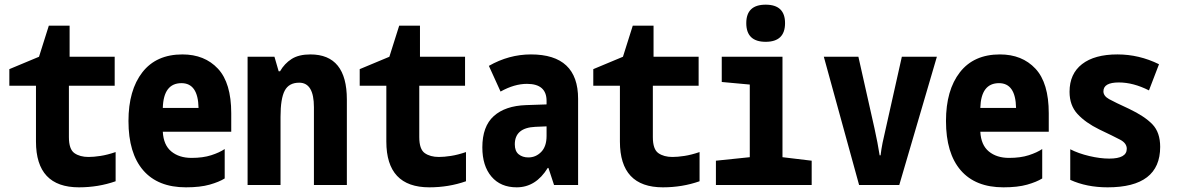

<svg xmlns="http://www.w3.org/2000/svg" viewBox="-20 -792 5040 822"><path d="M475 -16V-141Q440 -129 410.5 -124.5Q381 -120 359 -120Q322 -120 298.5 -136.5Q275 -153 275 -205V-425H471V-549H278V-682H189L147 -549L20 -496V-425H134V-186Q134 10 318 10Q401 10 475 -16Z M942 -28V-154Q920 -139 884.5 -127.5Q849 -116 800 -116Q747 -116 713.5 -143.5Q680 -171 677 -228H970V-307Q970 -437 913 -498Q856 -559 761 -559Q649 -559 589.5 -482.5Q530 -406 530 -274Q530 -136 593 -63Q656 10 776 10Q837 10 877.5 -1.5Q918 -13 942 -28ZM757 -436Q828 -436 830 -330H677Q680 -436 757 -436Z M1181 0V-292Q1181 -370 1199 -404Q1217 -438 1261 -438Q1324 -438 1324 -333V0H1465V-366Q1465 -559 1309 -559Q1259 -559 1228.5 -539.5Q1198 -520 1179 -487H1173L1155 -549H1040V0Z M1975 -16V-141Q1940 -129 1910.5 -124.5Q1881 -120 1859 -120Q1822 -120 1798.5 -136.5Q1775 -153 1775 -205V-425H1971V-549H1778V-682H1689L1647 -549L1520 -496V-425H1634V-186Q1634 10 1818 10Q1901 10 1975 -16Z M2184 -174Q2184 -245 2272 -249L2320 -251V-210Q2320 -165 2297 -141.5Q2274 -118 2242 -118Q2217 -118 2200.5 -131.5Q2184 -145 2184 -174ZM2325 -73H2328L2352 0H2455V-369Q2455 -559 2253 -559Q2159 -559 2073 -510L2123 -400Q2182 -433 2236 -433Q2320 -433 2320 -360V-345L2232 -342Q2143 -339 2094 -295Q2045 -251 2045 -161Q2045 -82 2084 -36Q2123 10 2192 10Q2274 10 2325 -73Z M2975 -16V-141Q2940 -129 2910.5 -124.5Q2881 -120 2859 -120Q2822 -120 2798.5 -136.5Q2775 -153 2775 -205V-425H2971V-549H2778V-682H2689L2647 -549L2520 -496V-425H2634V-186Q2634 10 2818 10Q2901 10 2975 -16Z M3341 -693Q3341 -772 3258 -772Q3175 -772 3175 -693Q3175 -613 3258 -613Q3341 -613 3341 -693ZM3455 0V-104L3330 -119V-549H3070V-441L3190 -430V-119L3045 -104V0Z M3830 0 3991 -549H3841L3772 -241Q3764 -208 3758.5 -180.5Q3753 -153 3750 -127H3746Q3742 -153 3736.5 -181.5Q3731 -210 3724 -242L3655 -549H3507L3658 0Z M4442 -28V-154Q4420 -139 4384.5 -127.5Q4349 -116 4300 -116Q4247 -116 4213.5 -143.5Q4180 -171 4177 -228H4470V-307Q4470 -437 4413 -498Q4356 -559 4261 -559Q4149 -559 4089.5 -482.5Q4030 -406 4030 -274Q4030 -136 4093 -63Q4156 10 4276 10Q4337 10 4377.5 -1.5Q4418 -13 4442 -28ZM4257 -436Q4328 -436 4330 -330H4177Q4180 -436 4257 -436Z M4947 -163Q4947 -225 4914 -259.5Q4881 -294 4814 -326Q4753 -354 4728.5 -367.5Q4704 -381 4704 -401Q4704 -439 4770 -439Q4832 -439 4899 -405L4942 -517Q4857 -559 4764 -559Q4666 -559 4612.5 -517.5Q4559 -476 4559 -399Q4559 -341 4593 -304Q4627 -267 4686 -238Q4747 -209 4775.5 -194Q4804 -179 4804 -155Q4804 -113 4729 -113Q4690 -113 4643.5 -124Q4597 -135 4562 -153V-22Q4632 10 4722 10Q4947 10 4947 -163Z"/></svg>

Font: Noto Sans Mono UI Condensed ExtraBold
Style: Regular
Weight: 800
Width: 3
Designer: Monotype Design team
Foundry: Monotype Imaging Inc.
Version: 1.000